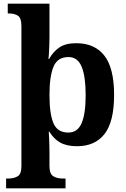

<svg xmlns="http://www.w3.org/2000/svg" viewBox="-20 -780 685 1040"><path d="M13 240V187H25Q55 187 75.5 175Q96 163 96 120V-637Q96 -683 77 -695Q58 -707 30 -707H22V-760H248V-576Q248 -557 247 -533.5Q246 -510 245 -489.5Q244 -469 242 -461H246Q268 -500 301.5 -523Q335 -546 393 -546Q493 -546 545.5 -478.5Q598 -411 598 -266Q598 -121 546.5 -54.5Q495 12 397 12Q340 12 305 -8.5Q270 -29 248 -66H244Q245 -56 246 -34Q247 -12 247.5 12Q248 36 248 53V119Q248 162 268.5 174.5Q289 187 319 187H335V240ZM350 -62Q400 -62 422 -112.5Q444 -163 444 -265Q444 -365 422.5 -418Q401 -471 351 -471Q291 -471 269.5 -418Q248 -365 248 -266Q248 -163 269.5 -112.5Q291 -62 350 -62Z"/></svg>

Font: Noto Serif Sinhala
Style: Bold
Weight: 700
Designer: Jelle Bosma - Monotype Design Team
Foundry: Monotype Imaging Inc.
Version: Version 2.007; ttfautohint (v1.8.4.7-5d5b)